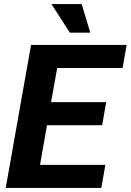

<svg xmlns="http://www.w3.org/2000/svg" viewBox="-20 -920 640 940"><path d="M8 0H476L496 -113H176L210 -307H480L500 -420H230L260 -587H580L600 -700H132ZM232 -900 322 -760H422L380 -900Z"/></svg>

Font: Uncut Sans
Style: Bold Italic
Weight: 700
Italic angle: -10°
Designer: Kasper Nordkvist
Foundry: Uncut Type
Version: Version 1.111;FEAKit 1.0